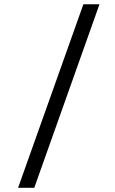

<svg xmlns="http://www.w3.org/2000/svg" viewBox="-20 -805 539 897"><path d="M64.5 72.3H140.1L444.8 -785.2H369.6Z"/></svg>

Font: Arbutus Slab
Style: Regular
Weight: 400
Designer: Karolina Lach
Foundry: Karolina Lach
Version: Version 1.001